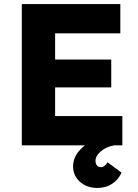

<svg xmlns="http://www.w3.org/2000/svg" viewBox="-20 -720 685 951"><path d="M88 0V-700H576V-555H253V-425H531V-287H253V-145H586V0ZM462 211Q411 211 376.5 181Q342 151 342 104Q342 53 386.5 12Q431 -29 508 -50L545 0Q506 7 479.5 29.5Q453 52 453 77Q453 90 460 99Q467 108 480 108Q498 108 513 84L582 135Q568 168 536.5 189.5Q505 211 462 211Z"/></svg>

Font: Lexend Deca
Style: Bold
Weight: 700
Designer: Bonnie Shaver-Troup, Thomas Jockin
Foundry: Lexend
Version: Version 1.008; ttfautohint (v1.8.4.7-5d5b)